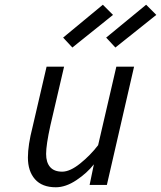

<svg xmlns="http://www.w3.org/2000/svg" viewBox="-20 -782 681 812"><path d="M247 -623 415 -762 458 -719 286 -581ZM429 -623 598 -762 641 -719 468 -581ZM98 -116Q98 -168 118 -246L177 -500H251L193 -251Q175 -169 175 -131Q175 -95 192 -75.5Q209 -56 243 -56Q276 -56 319 -90.5Q362 -125 395 -168L472 -500H547L432 0H359L377 -87Q348 -50 303 -20Q258 10 216 10Q158 10 128 -24Q98 -58 98 -116Z"/></svg>

Font: Cairo
Style: Italic
Weight: 400
Italic angle: -13°
Designer: Mohamed Gaber, Accademia di Belle Arti di Urbino and others
Foundry: Kief Type Foundry, Accademia di Belle Arti di Urbino and others
Version: Version 3.011